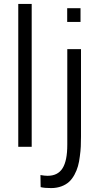

<svg xmlns="http://www.w3.org/2000/svg" viewBox="-20 -753 538 985"><path d="M142.6 0V-732.9H73.7V0ZM393.1 -640.6V-710.9H324.7V-640.6ZM242.7 211.9C281.7 211.9 313.5 198.7 334.5 179.7C355.5 160.6 371.6 128.9 379.9 99.6C384.3 85 387.2 67.9 389.6 48.8C392.1 29.8 394 13.2 394.5 -2C395 -17.1 395.5 -34.2 395.5 -53.2V-501H325.2V-11.2C325.2 99.6 293.9 148.9 223.6 148.9C213.4 148.9 201.7 147.5 187.5 145L188.5 207C201.7 210.4 219.7 211.9 242.7 211.9Z"/></svg>

Font: Ride Light
Style: Regular
Weight: 300
Version: Version 3.000